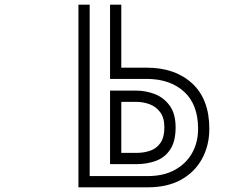

<svg xmlns="http://www.w3.org/2000/svg" viewBox="-20 -800 1040 820"><path d="M315 -780H363V-48H611Q679 -48 727 -74.5Q775 -101 800.5 -146.5Q826 -192 826 -250Q826 -354 766 -408.5Q706 -463 606 -463H450V-780H498V-511H606Q728 -511 801 -443.5Q874 -376 874 -250Q874 -179 843 -122Q812 -65 753.5 -32.5Q695 0 611 0H315ZM450 -413H562Q603 -413 641.5 -398Q680 -383 705 -348.5Q730 -314 730 -256Q730 -196 707 -161.5Q684 -127 646 -113Q608 -99 562 -99H450ZM562 -147Q595 -147 622 -156.5Q649 -166 665.5 -190Q682 -214 682 -256Q682 -297 664 -321Q646 -345 618.5 -355Q591 -365 562 -365H498V-147Z"/></svg>

Font: Train One
Style: Regular
Weight: 400
Designer: Fontworks Inc.
Foundry: Fontworks Inc.
Version: Version 1.100